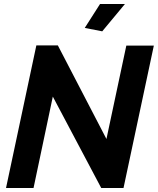

<svg xmlns="http://www.w3.org/2000/svg" viewBox="-20 -936 786 956"><path d="M489 -780 402 -797 478 -916H602ZM161 -710H268L510 -244L609 -709H746L595 0H484L243 -455L147 0H10Z"/></svg>

Font: PTCRaleway
Style: Bold Italic
Weight: 700
Italic angle: -12°
Designer: Matt McInerney, Pablo Impallari, Rodrigo Fuenzalida
Foundry: Matt McInerney, Pablo Impallari, Rodrigo Fuenzalida
Version: Version 3.000g; ttfautohint (v1.5) -l 8 -r 28 -G 28 -x 14 -D